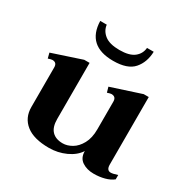

<svg xmlns="http://www.w3.org/2000/svg" viewBox="-159 -839 980 995"><g transform="rotate(30 331.5 -341.5)"><path d="M162 -693H201Q205 -658 234.5 -635Q264 -612 323 -612Q382 -612 410.5 -634.5Q439 -657 442 -693H482Q480 -629 444 -588Q408 -547 323 -547Q166 -547 162 -693ZM642 -48V-22Q622 -6 592 2Q562 10 528 10Q487 10 458.5 -9Q430 -28 430 -68V-69Q407 -33 360 -11.5Q313 10 260 10Q169 10 122.5 -27Q76 -64 76 -128V-365Q76 -394 49 -394Q42 -394 24 -388L16 -419L191 -477H223V-141Q223 -93 245.5 -69.5Q268 -46 310 -46Q337 -46 364.5 -62Q392 -78 411 -112.5Q430 -147 430 -199V-365Q430 -394 402 -394Q396 -394 378 -388L369 -419L547 -477H577V-73Q577 -39 602 -39Q615 -39 642 -48Z"/></g></svg>

Font: Taviraj DemiBold
Style: Regular
Weight: 600
Designer: Katatrad Team
Foundry: CadsonDemak
Version: Version 1.030